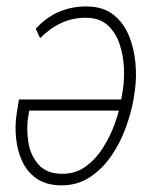

<svg xmlns="http://www.w3.org/2000/svg" viewBox="-20 -558 477 589"><path d="M248 -538.1Q296.9 -537.6 328.4 -512.5Q359.9 -487.3 375.7 -448Q391.6 -408.7 395.5 -364.7Q399.4 -320.8 394 -282.7L389.6 -252.9Q382.3 -211.9 365.7 -166Q349.1 -120.1 321.3 -79.6Q293.5 -39.1 254.9 -13.9Q216.3 11.2 166.5 10.7Q121.1 9.8 92 -10.5Q63 -30.8 48.1 -63.2Q33.2 -95.7 29.3 -134Q25.4 -172.4 31.2 -209.5L38.1 -252.9H367.7L361.8 -218.8H69.8L66.9 -202.6Q60.5 -164.6 66.7 -123.5Q72.8 -82.5 97.4 -54Q122.1 -25.4 168.9 -24.9Q210.4 -23.9 241.9 -46.6Q273.4 -69.3 295.9 -104.7Q318.4 -140.1 332.5 -179.7Q346.7 -219.2 352.1 -253.4L356.9 -282.7Q361.8 -313 360.1 -350.6Q358.4 -388.2 346.9 -422.6Q335.4 -457 311.3 -479.7Q287.1 -502.4 247.1 -503.4Q204.6 -504.4 168.7 -487.8Q132.8 -471.2 103 -440.9L89.8 -469.7Q120.6 -504.4 160.9 -521.7Q201.2 -539.1 248 -538.1Z"/></svg>

Font: Roboto Condensed ExtraLight
Style: Italic
Weight: 250
Italic angle: -12°
Designer: Christian Robertson
Foundry: Google
Version: Version 3.008; 2023